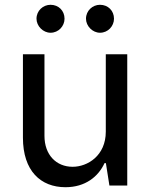

<svg xmlns="http://www.w3.org/2000/svg" viewBox="-20 -771 625 798"><path d="M419.7 -223.7C419.7 -123.9 343.8 -77.8 282 -77.8C213.4 -77.8 164.8 -127.8 164.8 -206.3V-545.5H75.3V-198.9C75.3 -60.7 149.1 7.1 252.1 7.1C334.5 7.1 388.8 -36.9 414.4 -93H420.1L434.7 0H508.9V-545.5H419.7ZM131.7 -693.2C131.7 -662.6 159.1 -634.9 190 -634.9C223.4 -634.9 248.2 -662.6 248.2 -693.2C248.2 -726.6 223.4 -751.1 190 -751.1C159.1 -751.1 131.7 -726.6 131.7 -693.2ZM337.4 -693.2C337.4 -662.6 364.7 -634.9 395.6 -634.9C429 -634.9 453.8 -662.6 453.8 -693.2C453.8 -726.6 429 -751.1 395.6 -751.1C364.7 -751.1 337.4 -726.6 337.4 -693.2Z"/></svg>

Font: GiG Sans Text
Style: Regular
Weight: 400
Designer: Andreas Faust
Version: Version 1.100;FEAKit 1.0